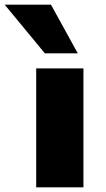

<svg xmlns="http://www.w3.org/2000/svg" viewBox="-79 -797 450 817"><path d="M75 0V-506H276V0ZM112 -570 -59 -777H138L252 -570Z"/></svg>

Font: Nunito Sans 7pt SemiExpanded Black
Style: Regular
Weight: 900
Width: 6
Designer: Vernon Adams
Foundry: Vernon Adams
Version: Version 3.101;gftools[0.9.27]